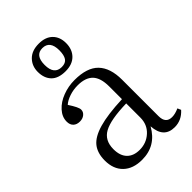

<svg xmlns="http://www.w3.org/2000/svg" viewBox="-235 -879 987 987"><g transform="rotate(-45 259.0 -385.0)"><path d="M238.8 -585.9Q186.5 -585.9 160.6 -612.5Q134.8 -639.2 134.8 -685.1Q134.8 -727.5 162.6 -755.9Q190.4 -784.2 241.2 -784.2Q289.6 -784.2 316.2 -757.8Q342.8 -731.4 342.8 -687Q342.8 -641.1 315.4 -613.5Q288.1 -585.9 238.8 -585.9ZM240.2 -615.2Q268.6 -615.2 280.3 -632.8Q292 -650.4 292 -685.1Q292 -754.9 237.8 -754.9Q185.1 -754.9 185.1 -685.1Q185.1 -615.2 240.2 -615.2ZM194.8 14.2Q129.9 14.2 93 -21.2Q56.2 -56.6 56.2 -119.1Q56.2 -173.3 82.5 -206.3Q108.9 -239.3 171.4 -257.3Q233.9 -275.4 341.8 -279.8V-372.1Q341.8 -434.6 314.5 -462.9Q287.1 -491.2 231 -491.2Q199.2 -491.2 170.2 -481.4Q141.1 -471.7 124 -456.1Q155.8 -408.2 155.8 -390.1Q155.8 -373.5 142.1 -362.3Q128.4 -351.1 107.9 -351.1Q85.4 -351.1 72.3 -363.5Q59.1 -376 59.1 -398.9Q59.1 -433.1 85.2 -461.9Q111.3 -490.7 152.6 -506.3Q193.8 -522 238.8 -522Q329.6 -522 371.3 -478.8Q413.1 -435.5 413.1 -350.1V-85Q413.1 -32.2 459 -32.2Q481.9 -32.2 509.8 -44.9L518.1 -25.9Q482.4 14.2 432.1 14.2Q353 14.2 347.2 -77.1Q296.4 14.2 194.8 14.2ZM222.2 -30.8Q271.5 -30.8 306.6 -63Q341.8 -95.2 341.8 -146V-249Q226.1 -246.1 177.5 -219.5Q128.9 -192.9 128.9 -128.9Q128.9 -81.1 153.6 -55.9Q178.2 -30.8 222.2 -30.8Z"/></g></svg>

Font: Literata Light
Style: Regular
Weight: 300
Designer: Latin by Veronika Burian and Jose Scaglione. Greek by Irene Vlachou. Cyrillic by Vera Evstafieva.
Foundry: TypeTogether
Version: Version 3.021